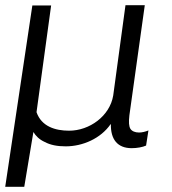

<svg xmlns="http://www.w3.org/2000/svg" viewBox="-29 -551 658 736"><path d="M-9 165H64L99 -45C108 -30 122 -16 142 -7C164 5 191 10 223 10C288 10 357 -20 395 -75H396C395 -17 421 17 476 17C496 17 518 13 531 7L540 -51C528 -46 515 -43 504 -43C489 -43 477 -48 471 -57C465 -67 464 -83 467 -109L526 -531H452L405 -185C392 -106 314 -50 236 -50C183 -50 130 -66 111 -121L167 -530H95Z"/></svg>

Font: Cheyenne Sans Light
Style: Italic
Weight: 300
Italic angle: -8.13011°
Designer: The Public Sans project authors (U.S. Web Design System), Libre Franklin designed by Pablo Impallari and Rodrigo Fuenzal
Foundry: The Cheyenne Sans Project Authors
Version: Version 2.007